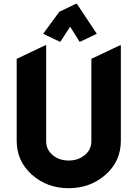

<svg xmlns="http://www.w3.org/2000/svg" viewBox="-20 -987 728 1017"><path d="M382.3 -966.8H387.2L492.7 -808.1L405.8 -766.6H400.9L351.6 -845.7L300.3 -766.6H295.4L208.5 -808.1L294.4 -924.8ZM68.4 -241.2V-675.3L219.7 -747.1H224.6V-238.3Q224.6 -193.8 259.8 -165Q293.9 -136.7 344 -136.7Q394 -136.7 429 -165.5Q463.9 -194.3 463.9 -238.3V-675.3L615.2 -747.1H620.1V-241.2Q620.1 -132.8 539.1 -61.5Q458 9.8 343.5 9.8Q229 9.8 148.7 -62Q68.4 -133.8 68.4 -241.2Z"/></svg>

Font: Nova Round
Style: Bold
Weight: 700
Designer: Wojciech Kalinowski "wmk69" (wmk69@o2.pl)
Foundry: Wojciech Kalinowski "wmk69" (wmk69@o2.pl)
Version: Version 3.1.0; 2021-05-23